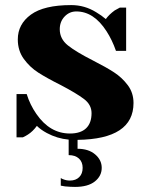

<svg xmlns="http://www.w3.org/2000/svg" viewBox="-20 -535 580 755"><path d="M285 15V50Q328 50 354 72Q380 94 380 125Q380 157 353 178.5Q326 200 275 200Q258 200 236 198L219 195V165Q225 169 229 170Q241 175 255 175Q278 175 291.5 161.5Q305 148 305 125Q305 102 290.5 88.5Q276 75 250 75V14Q205 10 164 -12Q140 -25 125 -40Q109 -18 90 -6Q81 0 70 5H45V-165H85Q98 -123 123 -87Q176 -10 255 -10Q297 -10 318.5 -30.5Q340 -51 340 -90Q340 -123 310.5 -145.5Q281 -168 218 -201Q164 -228 130.5 -249.5Q97 -271 73.5 -303.5Q50 -336 50 -380Q50 -440 101.5 -477.5Q153 -515 260 -515Q313 -515 358 -487Q380 -474 396 -460Q409 -478 431 -494Q448 -504 451 -505H476V-335H436Q421 -378 399 -412Q349 -490 280 -490Q253 -490 234 -470Q215 -450 215 -420Q215 -382 247 -356.5Q279 -331 344 -298Q397 -271 428.5 -250.5Q460 -230 482.5 -200Q505 -170 505 -130Q505 12 285 15Z"/></svg>

Font: Yeseva One
Style: Regular
Weight: 400
Designer: Jovanny Lemonad
Foundry: Jovanny Lemonad
Version: Version 2.000